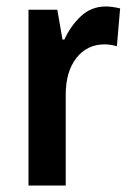

<svg xmlns="http://www.w3.org/2000/svg" viewBox="-20 -666 406 593"><path d="M307 -646Q316 -646 327.5 -644.5Q339 -643 351 -640L341 -523Q333 -526 321.5 -527.5Q310 -529 303 -529Q249 -529 216 -487Q183 -445 183 -373V-93H68V-636H157L173 -544H179Q198 -586 230 -616Q262 -646 307 -646Z"/></svg>

Font: Noto Sans Kannada UI Condensed SemiBold
Style: Regular
Weight: 600
Width: 3
Designer: Jelle Bosma - Monotype Design Team
Foundry: Monotype Imaging Inc.
Version: Version 2.005; ttfautohint (v1.8.4.7-5d5b)